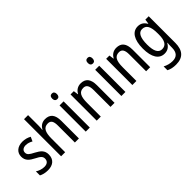

<svg xmlns="http://www.w3.org/2000/svg" viewBox="36 -1651 2782 2782"><g transform="rotate(-45 1427.0 -260.0)"><path d="M345 -145C345 -228 296 -266 219 -307C144 -345 118 -365 118 -408C118 -450 150 -477 203 -477C241 -477 278 -464 311 -445L341 -511C300 -534 255 -547 204 -547C105 -547 38 -492 38 -405C38 -321 89 -283 167 -243C240 -207 264 -182 264 -141C264 -92 233 -62 173 -62C123 -62 72 -81 39 -104V-21C72 -3 117 10 175 10C281 10 345 -45 345 -145Z M535 -543V-760H452V0H535V-278C535 -410 567 -473 651 -473C710 -473 734 -435 734 -347V0H817V-360C817 -484 769 -546 666 -546C610 -546 560 -517 535 -464H529C533 -487 535 -515 535 -543Z M1000 -738C970 -738 951 -719 951 -681C951 -644 970 -624 1000 -624C1029 -624 1047 -644 1047 -681C1047 -719 1030 -738 1000 -738ZM1040 -537H957V0H1040Z M1397 -547C1341 -547 1291 -518 1264 -464H1259L1249 -537H1182V0H1265V-279C1265 -413 1296 -474 1381 -474C1439 -474 1464 -431 1464 -347V0H1547V-360C1547 -488 1496 -547 1397 -547Z M1730 -738C1700 -738 1681 -719 1681 -681C1681 -644 1700 -624 1730 -624C1759 -624 1777 -644 1777 -681C1777 -719 1760 -738 1730 -738ZM1770 -537H1687V0H1770Z M2127 -547C2071 -547 2021 -518 1994 -464H1989L1979 -537H1912V0H1995V-279C1995 -413 2026 -474 2111 -474C2169 -474 2194 -431 2194 -347V0H2277V-360C2277 -488 2226 -547 2127 -547Z M2568 -547C2458 -547 2392 -448 2392 -266C2392 -87 2456 10 2566 10C2626 10 2669 -17 2701 -74H2705C2702 -48 2701 -15 2701 5V22C2701 123 2655 168 2570 168C2519 168 2470 155 2423 130V208C2465 230 2512 240 2570 240C2718 240 2784 157 2784 7V-537H2715L2705 -466H2700C2668 -522 2625 -547 2568 -547ZM2583 -474C2665 -474 2701 -412 2701 -269V-245C2701 -121 2663 -61 2586 -61C2513 -61 2477 -126 2477 -265C2477 -401 2512 -474 2583 -474Z"/></g></svg>

Font: Noto Sans Lao Condensed
Style: Regular
Weight: 400
Width: 3
Designer: Monotype Design Team
Foundry: Monotype Imaging Inc.
Version: Version 2.004